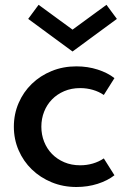

<svg xmlns="http://www.w3.org/2000/svg" viewBox="-20 -752 524 787"><path d="M36.8 -232.7Q36.8 -284.5 56.4 -329.8Q75.9 -375 110.5 -408.4Q145 -441.8 191.8 -460.9Q238.6 -480 293.2 -480Q339.5 -480 380.5 -466.8Q421.4 -453.6 449.1 -431.8L405.5 -362.7Q385.5 -376.4 360.7 -383.6Q335.9 -390.9 308.6 -390.9Q272.7 -390.9 243.4 -378.4Q214.1 -365.9 193.2 -344.5Q172.3 -323.2 160.9 -294.3Q149.5 -265.5 149.5 -232.7Q149.5 -200 160.9 -171.1Q172.3 -142.3 193.2 -120.9Q214.1 -99.5 243.4 -87Q272.7 -74.5 308.6 -74.5Q335.9 -74.5 360.7 -81.8Q385.5 -89.1 405.5 -102.7L449.1 -33.6Q421.4 -11.8 380.5 1.4Q339.5 14.5 293.2 14.5Q238.6 14.5 191.8 -4.8Q145 -24.1 110.5 -57.5Q75.9 -90.9 56.4 -135.9Q36.8 -180.9 36.8 -232.7ZM277.3 -540.9 95.5 -674.5 138.2 -732.3 277.3 -630.5 416.4 -732.3 459.1 -674.5Z"/></svg>

Font: Spartan MB SemBd
Style: Regular
Weight: 600
Designer: Matt Bailey, Mirko Velimirovic
Foundry: Matt Bailey
Version: Version 1.005